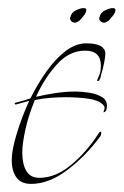

<svg xmlns="http://www.w3.org/2000/svg" viewBox="-20 -441 305 474"><path d="M57 13Q32 13 20.5 -3Q9 -19 9 -46Q9 -70 21 -110Q33 -150 52 -192L19 -183Q17 -183 16.5 -185Q16 -187 17 -187Q22 -188 32 -191Q42 -194 55 -198Q73 -234 95 -265Q117 -296 142 -315Q167 -334 193 -334Q240 -334 240 -308Q240 -301 237 -285.5Q234 -270 230 -258Q229 -255 228.5 -251.5Q228 -248 226 -245Q225 -241 222 -241Q219 -241 220 -243Q224 -253 226.5 -259.5Q229 -266 229 -279Q229 -316 190 -316Q151 -316 120 -281.5Q89 -247 69 -202Q90 -207 115.5 -211Q141 -215 166 -215Q183 -215 201 -212Q219 -209 231.5 -201.5Q244 -194 244 -180Q244 -168 239 -165Q234 -162 236 -166Q241 -176 234.5 -182.5Q228 -189 218 -192.5Q208 -196 200 -197Q187 -199 172.5 -200Q158 -201 143 -201Q124 -201 104.5 -199.5Q85 -198 66 -194Q51 -158 43 -122.5Q35 -87 35 -64Q35 -36 45 -19Q55 -2 77 -2Q117 -2 155 -33.5Q193 -65 221 -108Q225 -116 229 -116Q230 -116 230 -113Q230 -108 228 -105Q192 -56 146.5 -21.5Q101 13 57 13ZM237 -385Q231 -385 227 -390Q223 -395 226 -399Q228 -410 239.5 -415.5Q251 -421 258 -421Q265 -421 265 -417Q265 -410 259 -402.5Q253 -395 248 -390Q241 -385 237 -385ZM165 -385Q159 -385 155 -390Q151 -395 154 -399Q156 -410 167.5 -415.5Q179 -421 186 -421Q193 -421 193 -417Q193 -410 187 -402.5Q181 -395 176 -390Q169 -385 165 -385Z"/></svg>

Font: Explora
Style: Regular
Weight: 400
Designer: Robert E. Leuschke
Foundry: Robert E. Leuschke
Version: Version 1.010